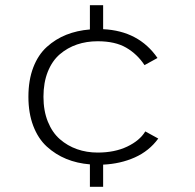

<svg xmlns="http://www.w3.org/2000/svg" viewBox="-20 -720 750 740"><path d="M326.5 0V-86.5Q277 -90.5 235.5 -107.5Q194 -124.5 160.5 -155Q127 -185.5 108.2 -234.8Q89.5 -284 89.5 -347Q89.5 -411 108.2 -460Q127 -509 160.5 -539.2Q194 -569.5 235.5 -586Q277 -602.5 326.5 -606.5V-700H377.5V-607.5Q515 -601 587 -496.5L537 -469Q509 -511.5 466.5 -536.2Q424 -561 356.5 -561Q313.5 -561 276.8 -548.5Q240 -536 210.5 -510.8Q181 -485.5 164.2 -443.5Q147.5 -401.5 147.5 -347Q147.5 -293 164.5 -251Q181.5 -209 210.8 -183.5Q240 -158 277 -145Q314 -132 356.5 -132Q422 -132 470.2 -155Q518.5 -178 540 -213.5L590 -186Q555 -138 499.5 -113.2Q444 -88.5 377.5 -85.5V0Z"/></svg>

Font: League Mono UltraLight
Style: Regular
Weight: 200
Width: 6
Designer: Tyler Finck
Foundry: The League of Moveable Type / Tyler Finck
Version: Version 2.210